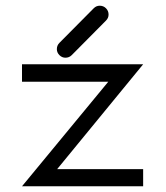

<svg xmlns="http://www.w3.org/2000/svg" viewBox="-20 -701 580 672"><path d="M57 -476H481L180 -109H481V-49H57L359 -415H57ZM179 -529Q179 -542 188 -551L308 -672Q317 -681 329 -681Q342 -681 351 -672Q360 -663 360 -650Q360 -638 351 -629L231 -508Q222 -499 209 -499Q197 -499 188 -508Q179 -517 179 -529Z"/></svg>

Font: IBM 3270
Style: Regular
Weight: 400
Monospace: yes
Version: Version 2.3.1